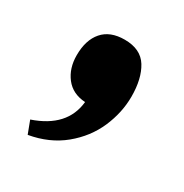

<svg xmlns="http://www.w3.org/2000/svg" viewBox="-84 -222 407 425"><g transform="rotate(30 119.5 -9.0)"><path d="M26.9 104 39.1 136.2Q89.8 127.4 125.5 98.1Q161.1 68.8 178.5 28.8Q195.8 -11.2 195.8 -51.8Q195.8 -97.7 178.5 -125.7Q161.1 -153.8 120.1 -153.8Q83 -153.8 64 -131.8Q44.9 -109.9 44.9 -70.8Q44.9 -37.6 62.5 -14.9Q80.1 7.8 112.8 9.8Q106 77.1 26.9 104Z"/></g></svg>

Font: Sura
Style: Bold
Weight: 700
Designer: Carolina Giovagnoli
Foundry: Huerta Tipografica
Version: Version 1.002;PS 001.002;hotconv 1.0.70;makeotf.lib2.5.58329